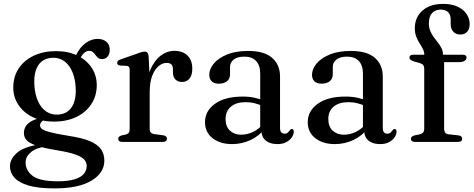

<svg xmlns="http://www.w3.org/2000/svg" viewBox="-20 -748 2498 1012"><path d="M341.5 -32Q271 -43.5 239.2 -52.5Q207.5 -61.5 199.2 -70Q191 -78.5 191 -87Q191 -97 198.5 -105.5Q206 -114 224.5 -122.5L211.5 -129.5Q171 -123 148 -110.5Q125 -98 115.5 -81.8Q106 -65.5 106 -47.5Q106 -26 119.5 -10Q133 6 171.2 19.2Q209.5 32.5 283.5 44.5Q344 54.5 377.5 66.5Q411 78.5 424 93.2Q437 108 437 126.5Q437 151.5 420.8 169.8Q404.5 188 370.8 197.8Q337 207.5 284 207.5Q191.5 207.5 153.2 179.8Q115 152 115 107.5Q115 78 143 54.2Q171 30.5 226 23.5L215.5 9Q113 21.5 72.8 54.8Q32.5 88 32.5 129Q32.5 162 55.8 188.2Q79 214.5 130.5 229.8Q182 245 267.5 245Q394.5 245 462.2 204Q530 163 530 99Q530 64 512.5 38.8Q495 13.5 453.8 -4Q412.5 -21.5 341.5 -32ZM364.5 -427.5 391 -422Q410.5 -457 423 -468.5Q435.5 -480 450 -480Q462 -480 469.5 -473.5Q477 -467 483 -458.5Q489 -450 496.8 -443.2Q504.5 -436.5 518 -436.5Q536.5 -436.5 547.5 -450Q558.5 -463.5 558.5 -486Q558.5 -512.5 540.8 -527.8Q523 -543 494.5 -543Q462 -543 432.2 -521.8Q402.5 -500.5 381 -458ZM490 -299.5Q490 -350.5 463.2 -391Q436.5 -431.5 388.2 -455Q340 -478.5 275 -478.5Q209 -478.5 158 -454.5Q107 -430.5 78.5 -387.2Q50 -344 50 -286.5Q50 -236 77 -195.2Q104 -154.5 152.2 -130.8Q200.5 -107 265 -107Q331 -107 381.8 -131.2Q432.5 -155.5 461.2 -199Q490 -242.5 490 -299.5ZM256 -443.5Q307.5 -445.5 340.2 -404.8Q373 -364 378.5 -292Q383.5 -223 358.8 -184.5Q334 -146 284 -144Q249.5 -142.5 223.2 -160.5Q197 -178.5 181 -213Q165 -247.5 161.5 -295Q158 -341.5 168 -374.2Q178 -407 200.2 -424.5Q222.5 -442 256 -443.5Z M751.5 -260.5Q751.5 -331.5 772.5 -380.5Q793.5 -429.5 827 -454.8Q860.5 -480 898.5 -480Q943.5 -480 968.5 -455Q993.5 -430 993.5 -386Q993.5 -351.5 978.8 -333.8Q964 -316 941 -316Q917.5 -316 904.5 -329.2Q891.5 -342.5 891.5 -366V-383Q891.5 -400 883.5 -408.2Q875.5 -416.5 857.5 -416.5Q836 -416.5 815.5 -399.2Q795 -382 782 -347.8Q769 -313.5 769 -261ZM763.5 -450 769 -332.5V-69Q769 -56.5 774.8 -49.8Q780.5 -43 794.5 -41L839.5 -35Q849.5 -33.5 854.8 -29Q860 -24.5 860 -16.5Q860 -9 854 -4.5Q848 0 837 0H625Q613.5 0 608.2 -4.5Q603 -9 603 -16.5Q603 -22.5 607 -26.8Q611 -31 620 -34L643.5 -39Q653.5 -41.5 658.5 -48.2Q663.5 -55 663.5 -68.5V-378.5Q663.5 -390 659.8 -395Q656 -400 647.5 -401L613.5 -402.5Q605 -403.5 601.2 -407.2Q597.5 -411 597.5 -416.5Q597.5 -423 601.8 -427.2Q606 -431.5 617 -435.5L699 -464Q718.5 -471.5 728 -473.8Q737.5 -476 743.5 -476Q752.5 -476 757.2 -470Q762 -464 763.5 -450Z M1358 -61.5V-71.5L1351.5 -74.5V-360Q1351.5 -403.5 1329.8 -426.5Q1308 -449.5 1268.5 -449.5Q1230.5 -449.5 1211.5 -433.8Q1192.5 -418 1192.5 -396V-357Q1192.5 -332.5 1176.5 -319.8Q1160.5 -307 1133 -307Q1108.5 -307 1095.8 -319.5Q1083 -332 1083 -353.5Q1083 -384 1107 -413Q1131 -442 1176.8 -460.8Q1222.5 -479.5 1288 -479.5Q1373 -479.5 1414.5 -443Q1456 -406.5 1456 -345V-74.5Q1456 -58 1462.2 -50.8Q1468.5 -43.5 1479.5 -43.5Q1491.5 -43.5 1497 -49Q1502.5 -54.5 1506.5 -60Q1509 -63.5 1511.5 -65.8Q1514 -68 1518 -68Q1523.5 -68 1526 -64.2Q1528.5 -60.5 1528.5 -54Q1528.5 -39.5 1518.5 -24.5Q1508.5 -9.5 1489.5 1Q1470.5 11.5 1442.5 11.5Q1403 11.5 1380.5 -7.2Q1358 -26 1358 -61.5ZM1060.5 -104Q1060.5 -163 1113.2 -201Q1166 -239 1260 -239Q1294 -239 1322.5 -232.8Q1351 -226.5 1372.5 -216.5L1364.5 -189.5Q1344 -198 1322.2 -203.8Q1300.5 -209.5 1274.5 -209.5Q1225 -209.5 1197 -185.8Q1169 -162 1169 -121Q1169 -81 1192 -59.5Q1215 -38 1250.5 -38Q1283.5 -38 1314.5 -53Q1345.5 -68 1367.5 -96L1378 -73Q1348.5 -32.5 1302 -10.5Q1255.5 11.5 1203.5 11.5Q1140 11.5 1100.2 -19.8Q1060.5 -51 1060.5 -104Z M1899.5 -61.5V-71.5L1893 -74.5V-360Q1893 -403.5 1871.2 -426.5Q1849.5 -449.5 1810 -449.5Q1772 -449.5 1753 -433.8Q1734 -418 1734 -396V-357Q1734 -332.5 1718 -319.8Q1702 -307 1674.5 -307Q1650 -307 1637.2 -319.5Q1624.5 -332 1624.5 -353.5Q1624.5 -384 1648.5 -413Q1672.5 -442 1718.2 -460.8Q1764 -479.5 1829.5 -479.5Q1914.5 -479.5 1956 -443Q1997.5 -406.5 1997.5 -345V-74.5Q1997.5 -58 2003.8 -50.8Q2010 -43.5 2021 -43.5Q2033 -43.5 2038.5 -49Q2044 -54.5 2048 -60Q2050.5 -63.5 2053 -65.8Q2055.5 -68 2059.5 -68Q2065 -68 2067.5 -64.2Q2070 -60.5 2070 -54Q2070 -39.5 2060 -24.5Q2050 -9.5 2031 1Q2012 11.5 1984 11.5Q1944.5 11.5 1922 -7.2Q1899.5 -26 1899.5 -61.5ZM1602 -104Q1602 -163 1654.8 -201Q1707.5 -239 1801.5 -239Q1835.5 -239 1864 -232.8Q1892.5 -226.5 1914 -216.5L1906 -189.5Q1885.5 -198 1863.8 -203.8Q1842 -209.5 1816 -209.5Q1766.5 -209.5 1738.5 -185.8Q1710.5 -162 1710.5 -121Q1710.5 -81 1733.5 -59.5Q1756.5 -38 1792 -38Q1825 -38 1856 -53Q1887 -68 1909 -96L1919.5 -73Q1890 -32.5 1843.5 -10.5Q1797 11.5 1745 11.5Q1681.5 11.5 1641.8 -19.8Q1602 -51 1602 -104Z M2321 -69Q2321 -56 2327 -48.5Q2333 -41 2345 -40L2396 -34.5Q2406 -33.5 2411 -28.8Q2416 -24 2416 -16.5Q2416 0 2393.5 0H2167.5Q2157.5 0 2151.8 -4.2Q2146 -8.5 2146 -16Q2146 -23.5 2151 -27.8Q2156 -32 2165.5 -34.5L2190.5 -39.5Q2203.5 -42.5 2209.8 -49.5Q2216 -56.5 2216 -68V-388Q2216 -398 2211 -404.8Q2206 -411.5 2192.5 -415.5L2164.5 -423.5Q2148.5 -428.5 2143.2 -433.5Q2138 -438.5 2138 -445Q2138 -451.5 2143 -455.5Q2148 -459.5 2158.5 -459.5H2240.5L2216.5 -442V-459Q2216.5 -475 2209 -489.8Q2201.5 -504.5 2191.5 -520Q2181.5 -535.5 2174 -554.5Q2166.5 -573.5 2166.5 -599Q2166.5 -656.5 2206.5 -692Q2246.5 -727.5 2316 -727.5Q2360.5 -727.5 2391.8 -713Q2423 -698.5 2439.2 -674.2Q2455.5 -650 2455.5 -621.5Q2455.5 -594.5 2442 -580.2Q2428.5 -566 2406.5 -566Q2383 -566 2369.2 -581Q2355.5 -596 2355.5 -621V-645Q2355.5 -670.5 2341.8 -684Q2328 -697.5 2303 -697.5Q2272.5 -697 2256.5 -678Q2240.5 -659 2240.5 -624.5Q2240.5 -603 2247.8 -585.2Q2255 -567.5 2266.2 -552.5Q2277.5 -537.5 2288.5 -523.2Q2299.5 -509 2307 -494.2Q2314.5 -479.5 2314.5 -462V-441.5L2300.5 -459.5H2418.5Q2428.5 -459.5 2433.8 -455.8Q2439 -452 2439 -444.5Q2439 -434 2428.5 -427.2Q2418 -420.5 2395.5 -420.5H2321Z"/></svg>

Font: Fraunces Wonky
Style: Regular
Weight: 400
Version: Version 1.000;[b76b70a41]